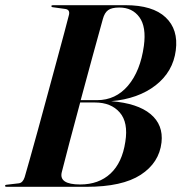

<svg xmlns="http://www.w3.org/2000/svg" viewBox="-32 -720 700 740"><path d="M172 -700H452Q556.5 -700 606.2 -653.2Q656 -606.5 645.5 -526Q635 -443.5 567.8 -391.2Q500.5 -339 396.5 -330Q498 -322 548 -280.5Q598 -239 590.5 -171Q581.5 -92.5 510.2 -46.2Q439 0 301.5 0H-7Q-12.5 0 -12.5 -3.5Q-12.5 -7.5 -6.5 -8L40.5 -13.5Q56 -15.5 63 -37Q69.5 -59 83 -107Q96.5 -155 114 -218.5Q131.5 -282 150 -350.8Q168.5 -419.5 185.8 -482.8Q203 -546 215.8 -594Q228.5 -642 234 -663.5Q238 -683 219.5 -685.5L172.5 -692Q166 -692.5 166 -696.5Q166 -700 172 -700ZM364.5 -647Q346.5 -583 324 -500Q301.5 -417 279 -334H342Q414 -334 461.5 -390Q509 -446 522.5 -543Q532.5 -616.5 505.2 -653.8Q478 -691 428 -691Q398.5 -691 384.8 -681Q371 -671 364.5 -647ZM206 -56Q194.5 -9 277 -9Q348.5 -9 393.8 -51Q439 -93 451 -173.5Q463 -248 429.5 -286.5Q396 -325 334 -325H277Q255 -243.5 236 -171.8Q217 -100 206 -56Z"/></svg>

Font: Fraunces 144pt S000 SemiBold
Style: Italic
Weight: 600
Italic angle: -16°
Version: Version 1.000; ttfautohint (v1.8.3)